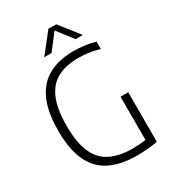

<svg xmlns="http://www.w3.org/2000/svg" viewBox="-224 -1062 1061 1184"><g transform="rotate(-30 307.0 -470.0)"><path d="M398.5 5.5Q285 5.5 207.5 -32Q130 -69.5 90.5 -151.8Q51 -234 51 -369Q51 -507.5 91 -591Q131 -674.5 204.5 -711.8Q278 -749 378 -749Q455 -749 530.5 -728V-675.5Q488.5 -688 452 -692.8Q415.5 -697.5 379 -697.5Q296 -697.5 235.8 -667Q175.5 -636.5 143.2 -564.8Q111 -493 111 -369Q111 -249.5 142.8 -178.8Q174.5 -108 238 -76.8Q301.5 -45.5 396 -45.5Q446.5 -45.5 488.5 -52.5V-360H543.5V-7.5Q501.5 0 467.5 2.8Q433.5 5.5 398.5 5.5ZM203 -806 312.5 -945H368.5L478 -806H426.5L340.5 -917L254.5 -806Z"/></g></svg>

Font: Encode Sans Semi Condensed Light
Style: Regular
Weight: 300
Width: 4
Designer: Multiple Designers
Foundry: Impallari Type
Version: Version 3.000; ttfautohint (v1.8.3) -l 8 -r 50 -G 200 -x 14 